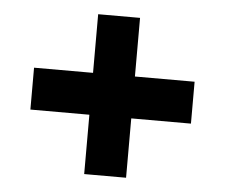

<svg xmlns="http://www.w3.org/2000/svg" viewBox="-41 -524 641 548"><g transform="rotate(5 280.0 -250.0)"><path d="M219 -191V-21H339V-191H510V-311H339V-479H219V-311H50V-191Z"/></g></svg>

Font: Sunflower
Style: Bold
Weight: 700
Designer: JIKJI
Foundry: JIKJI
Version: Version 1.00